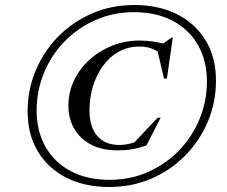

<svg xmlns="http://www.w3.org/2000/svg" viewBox="-20 -735 906 765"><path d="M455 -157.5Q477.5 -157.5 499 -163Q520.5 -168.5 544.5 -180.5L508.5 -160.5L608 -266H620L563.5 -155.5Q534 -145 507.5 -140.5Q481 -136 446.5 -136Q386 -136 342.5 -159Q299 -182 275.8 -222.2Q252.5 -262.5 252.5 -314Q252.5 -366.5 274.5 -413.5Q296.5 -460.5 335.8 -496.2Q375 -532 426.5 -552.8Q478 -573.5 537.5 -573.5Q564.5 -573.5 593.5 -569Q622.5 -564.5 645.5 -556.5L619 -553.5L664 -585.5H668.5L645 -422H633.5L605.5 -541L625 -515.5Q607 -533 585.2 -541.2Q563.5 -549.5 536 -549.5Q489 -549.5 452 -528.5Q415 -507.5 389.2 -471.2Q363.5 -435 350 -389.8Q336.5 -344.5 336.5 -295Q336.5 -229 367.8 -193.2Q399 -157.5 455 -157.5ZM416.5 -18.5Q499 -18.5 569.8 -49.8Q640.5 -81 693 -135.2Q745.5 -189.5 775 -260.5Q804.5 -331.5 804.5 -410.5Q804.5 -492.5 769.2 -554.8Q734 -617 668.8 -651.8Q603.5 -686.5 513.5 -686.5Q431.5 -686.5 360.8 -655.2Q290 -624 237.2 -569.8Q184.5 -515.5 155.2 -444.5Q126 -373.5 126 -294.5Q126 -212.5 161.2 -150.2Q196.5 -88 261.8 -53.2Q327 -18.5 416.5 -18.5ZM515 -715Q613.5 -715 686.5 -677.8Q759.5 -640.5 800 -573Q840.5 -505.5 840.5 -414Q840.5 -328 808.5 -251.5Q776.5 -175 719 -116.2Q661.5 -57.5 584.2 -23.8Q507 10 415.5 10Q317 10 244 -27.2Q171 -64.5 130.5 -132.2Q90 -200 90 -291Q90 -377 122 -453.5Q154 -530 211.5 -588.8Q269 -647.5 346.2 -681.2Q423.5 -715 515 -715Z"/></svg>

Font: Newsreader 60pt
Style: Italic
Weight: 400
Italic angle: -17°
Designer: Hugues Gentile
Foundry: Production Type
Version: Version 1.003